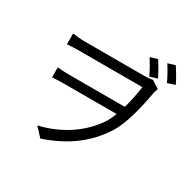

<svg xmlns="http://www.w3.org/2000/svg" viewBox="-193 -1074 1386 1360"><g transform="rotate(30 500.0 -394.0)"><path d="M808 -714C789 -752 762 -800 739 -834L680 -816C703 -780 729 -735 747 -695ZM230 -682C189 -682 148 -687 127 -690V-602C150 -604 189 -606 230 -606H742C734 -549 721 -484 704 -423H242C210 -423 180 -425 153 -428V-346C183 -348 210 -350 244 -350H679C667 -318 653 -289 637 -265C546 -132 406 -40 233 1L298 71C495 4 620 -94 714 -237C773 -328 809 -487 832 -612C835 -628 840 -639 844 -648L780 -689C764 -684 742 -682 719 -682ZM810 -841C834 -805 859 -760 878 -718L939 -738C920 -778 892 -825 869 -859Z"/></g></svg>

Font: Noto Sans Japanese Regular
Style: Regular
Weight: 400
Designer: Ryoko NISHIZUKA (kana & ideographs); Paul D. Hunt (Latin, Greek & Cyrillic); Wenlong ZHANG (bopomofo); Sandoll Communica
Foundry: Adobe Systems Incorporated
Version: Version 1.000;PS 1;hotconv 1.0.78;makeotf.lib2.5.61930